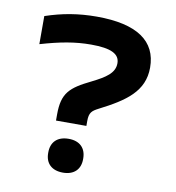

<svg xmlns="http://www.w3.org/2000/svg" viewBox="-78 -749 757 828"><g transform="rotate(10 300.0 -335.0)"><path d="M175 -66V-63C175 -19 202 9 252 9C301 9 328 -19 328 -63V-66C328 -111 301 -139 252 -139C202 -139 175 -111 175 -66ZM56 -519C142 -544 206 -556 277 -556C364 -556 402 -537 402 -496C402 -453 364 -429 306 -400C216 -356 184 -328 184 -234V-207H317V-229C317 -266 329 -275 356 -289C468 -346 544 -398 544 -502C544 -618 457 -679 280 -679C200 -679 130 -667 56 -642Z"/></g></svg>

Font: LT Wave Mono Bold
Style: Regular
Weight: 700
Designer: Daniel Lyons
Version: Version 2.5 (Glyphs App)